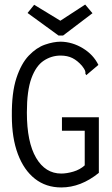

<svg xmlns="http://www.w3.org/2000/svg" viewBox="-20 -813 490 843"><path d="M249 10Q182 10 133.5 -28Q85 -66 58.5 -136.5Q32 -207 32 -304Q31 -406 52 -470Q73 -534 106.5 -569Q140 -604 177.5 -617Q215 -630 247 -630Q298 -629 344 -601Q390 -573 412 -528L367 -490L359 -483L355 -489Q356 -497 353 -504Q350 -511 340 -524Q320 -547 298 -558Q276 -569 246 -569Q206 -569 172 -546.5Q138 -524 118 -469.5Q98 -415 98 -319Q98 -189 138.5 -120Q179 -51 249 -51Q273 -51 302 -59.5Q331 -68 352 -87V-239H252V-298H414V-54Q335 10 249 10ZM354 -793 386 -755 257 -657H237L101 -756L130 -792L245 -722Z"/></svg>

Font: Inconsolata SemiCondensed
Style: Regular
Weight: 400
Width: 4
Monospace: yes
Designer: Raph Levien, Cyreal, Brenton Simpson
Foundry: Raph Levien, Cyreal, Google
Version: Version 3.000; ttfautohint (v1.8.2.53-6de2)